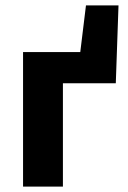

<svg xmlns="http://www.w3.org/2000/svg" viewBox="-20 -688 473 708"><path d="M65 0V-496H276L297 -668H417L407 -381H212V0Z"/></svg>

Font: hySource Sans Pro
Style: Bold
Weight: 700
Designer: Paul D. Hunt
Foundry: Adobe Systems Incorporated
Version: Version 2.021;PS 2.000;hotconv 1.0.86;makeotf.lib2.5.63406